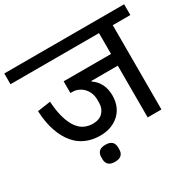

<svg xmlns="http://www.w3.org/2000/svg" viewBox="-198 -889 1236 1221"><g transform="rotate(-30 420.0 -278.5)"><path d="M312 -50Q257 -50 210.5 -69.5Q164 -89 129 -130Q94 -171 72 -234Q50 -297 46 -383L142 -397Q147 -321 162.5 -271.5Q178 -222 200.5 -192.5Q223 -163 251 -151Q279 -139 309 -139Q358 -139 383.5 -166.5Q409 -194 409 -234V-259Q409 -284 400.5 -306Q392 -328 376.5 -344.5Q361 -361 340.5 -370.5Q320 -380 296 -380H282V-466H630V-619H-20V-698H860V-619H731V0H630V-380H436V-375Q469 -354 487.5 -317.5Q506 -281 506 -233Q506 -192 492.5 -158.5Q479 -125 453.5 -101Q428 -77 392.5 -63.5Q357 -50 312 -50ZM310 141Q278 141 263 126.5Q248 112 248 86V71Q248 45 263 30.5Q278 16 310 16Q342 16 357 30.5Q372 45 372 71V86Q372 112 357 126.5Q342 141 310 141Z"/></g></svg>

Font: IBM Plex Sans Devanagari Medium
Style: Regular
Weight: 500
Designer: Mike Abbink, Paul van der Laan, Pieter van Rosmalen, Erin McLaughlin
Foundry: Bold Monday
Version: Version 1.1